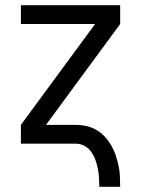

<svg xmlns="http://www.w3.org/2000/svg" viewBox="-20 -550 540 735"><path d="M360 165H440Q440 144 439 123.5Q438 103 433.5 83Q429 63 422.5 43.5Q416 24 405.5 6Q395 -12 381 -27Q367 -42 349 -52.5Q331 -63 311 -67.5Q291 -72 270 -72H156L440 -458V-530H60V-458H344L60 -72V0H270Q288 0 303.5 8.5Q319 17 329 31Q339 45 345 61.5Q351 78 354.5 95.5Q358 113 359 130Q360 147 360 165Z"/></svg>

Font: Iosevka SS09
Style: Regular
Weight: 400
Monospace: yes
Designer: Belleve Invis
Foundry: Belleve Invis
Version: Version 5.2.1; ttfautohint (v1.8.3)